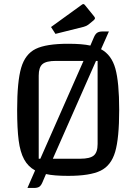

<svg xmlns="http://www.w3.org/2000/svg" viewBox="-20 -857 676 952"><path d="M65 0ZM571 -312Q571 -172 551 -104Q531 -36 478.5 -10.5Q426 15 318 15Q247 15 208 6L190 48Q183 64 174 69.5Q165 75 147 75H116L154 -12Q119 -31 99.5 -67Q80 -103 72.5 -161Q65 -219 65 -312Q65 -453 85 -521Q105 -589 157 -614.5Q209 -640 318 -640Q388 -640 428 -631L446 -673Q453 -689 462.5 -695Q472 -701 489 -701H520L481 -613Q533 -585 552 -517Q571 -449 571 -312ZM180 -70 394 -555H257Q209 -555 190.5 -539Q172 -523 172 -482V-70ZM464 -555H456L242 -70H378Q426 -70 445 -86Q464 -102 464 -143ZM233 -723 385 -833Q390 -837 393 -837Q397 -837 401 -832L444 -779Q451 -771 451 -767Q451 -762 444 -756L417 -734Q409 -728 395 -724L255 -689Z"/></svg>

Font: Changa
Style: Regular
Weight: 400
Designer: Eduardo Rodriguez Tunni
Foundry: Eduardo Rodriguez Tunni
Version: Version 2.002; ttfautohint (v1.5.10-5e6f)